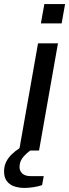

<svg xmlns="http://www.w3.org/2000/svg" viewBox="-63 -740 340 944"><path d="M31 0 124 -527H222L129 0ZM138 -625 155 -720H257L240 -625ZM57 184Q31 184 8 176.5Q-15 169 -29 151Q-43 133 -43 103Q-43 77 -33 56.5Q-23 36 -5.5 19Q12 2 34 -12H99L98 -8Q76 5 54.5 28Q33 51 33 81Q33 100 46.5 113Q60 126 89 126H152L144 170Q125 177 100.5 180.5Q76 184 57 184Z"/></svg>

Font: Archivo Expanded
Style: Italic
Weight: 400
Width: 7
Italic angle: -10°
Designer: Hector Gatti
Foundry: Omnibus-Type
Version: Version 2.001